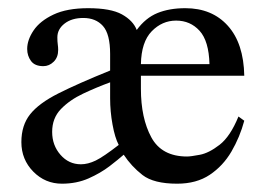

<svg xmlns="http://www.w3.org/2000/svg" viewBox="-20 -436 644 469"><path d="M562.5 -151.4 576.7 -141.1Q565.9 -101.1 545.4 -65.9Q524.9 -30.8 492.4 -9Q460 12.7 412.6 12.7Q355.5 12.7 328.1 -8.5Q300.8 -29.8 282.2 -58.1Q269.5 -46.9 247.6 -30Q225.6 -13.2 196.3 -0.2Q167 12.7 131.3 12.7Q90.3 12.7 61.3 -16.8Q32.2 -46.4 32.2 -88.9Q32.2 -129.9 53.5 -156.7Q74.7 -183.6 122.6 -207.8Q170.4 -231.9 249 -263.7V-304.2Q249 -353 231.4 -372.6Q213.9 -392.1 183.6 -392.1Q155.3 -392.1 137.7 -378.4Q120.1 -364.7 120.1 -344.7Q120.1 -334.5 121.1 -327.6Q122.1 -320.8 122.1 -314Q122.1 -295.9 111.1 -285.2Q100.1 -274.4 85.9 -274.4Q64.9 -274.4 55.7 -287.1Q46.4 -299.8 46.4 -316.4Q46.4 -338.4 62 -361.6Q77.6 -384.8 110.6 -400.4Q143.6 -416 195.3 -416Q250.5 -416 277.8 -400.9Q305.2 -385.7 314 -362.8Q335.4 -392.1 364.5 -404.1Q393.6 -416 432.6 -416Q498 -416 536.6 -373Q575.2 -330.1 576.7 -251H324.2V-219.2Q324.2 -147.5 349.6 -100.6Q375 -53.7 437 -53.7Q445.8 -53.7 468 -57.9Q490.2 -62 516.4 -82.3Q542.5 -102.5 562.5 -151.4ZM324.2 -279.3H491.7Q490.2 -335.9 467.5 -360.8Q444.8 -385.7 410.2 -385.7Q376 -385.7 350.6 -359.6Q325.2 -333.5 324.2 -279.3ZM270 -82Q260.7 -99.6 254.9 -131.6Q249 -163.6 249 -195.8V-234.9Q215.8 -222.7 183.1 -207.3Q150.4 -191.9 128.9 -169.7Q107.4 -147.5 107.4 -113.8Q107.4 -81.1 127.7 -57.9Q147.9 -34.7 177.7 -34.7Q194.8 -34.7 213.9 -43.9Q232.9 -53.2 270 -82Z"/></svg>

Font: Rohingya Solluk
Style: Regular
Weight: 400
Designer: SIL International
Foundry: SIL International
Version: Version 1.001